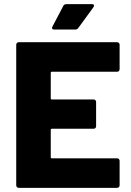

<svg xmlns="http://www.w3.org/2000/svg" viewBox="-20 -903 628 923"><path d="M543 -558H229Q224 -558 224 -553V-430Q224 -425 229 -425H430Q435 -425 438.5 -421.5Q442 -418 442 -413V-296Q442 -291 438.5 -287.5Q435 -284 430 -284H229Q224 -284 224 -279V-147Q224 -142 229 -142H543Q548 -142 551.5 -138.5Q555 -135 555 -130V-12Q555 -7 551.5 -3.5Q548 0 543 0H70Q65 0 61.5 -3.5Q58 -7 58 -12V-688Q58 -693 61.5 -696.5Q65 -700 70 -700H543Q548 -700 551.5 -696.5Q555 -693 555 -688V-570Q555 -565 551.5 -561.5Q548 -558 543 -558ZM299 -883H422Q432 -883 432 -876Q432 -873 429 -868L356 -768Q351 -761 342 -761H240Q233 -761 231 -765Q229 -769 232 -775L284 -874Q288 -883 299 -883Z"/></svg>

Font: BARLOWEXTRABOLD
Style: Regular
Weight: 800
Designer: Jeremy Tribby
Foundry: Tribby Type
Version: Version 1.422